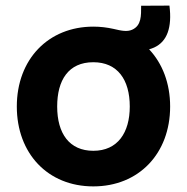

<svg xmlns="http://www.w3.org/2000/svg" viewBox="-20 -650 667 685"><path d="M313 15C475 15 587 -102 587 -270C587 -353 559.5 -423.5 512 -474C518.5 -476 524.5 -478 530 -480.5C576 -501.5 594.5 -551.5 584.5 -630L483.5 -629.5C483.5 -594.5 485 -559 451.5 -544C433.5 -536 414 -540 384.5 -547C362 -552 338 -555 313 -555C153 -555 40 -439 40 -270C40 -103 150 15 313 15ZM184 -270C184 -364 224 -428 313 -428C399 -428 443 -366 443 -270C443 -177 400 -112 313 -112C228 -112 184 -173 184 -270Z"/></svg>

Font: Eudonet ExtraBold
Style: Regular
Weight: 800
Designer: Mikhail Sharanda
Foundry: Mikhail Sharanda
Version: Version 4.503;Glyphs 3.1.2 (3151)